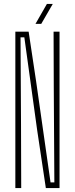

<svg xmlns="http://www.w3.org/2000/svg" viewBox="-20 -962 383 982"><path d="M58.5 0V-800H126.5L164.5 -547.5L238.5 -29H258L255 -519.5L254 -800H284.5V0H214.5L170 -297L104.5 -771H85L87.5 -326.5L88.5 0ZM161.5 -840 220 -942H250L191 -840Z"/></svg>

Font: Big Shoulders Display ExtraLight
Style: Regular
Weight: 250
Designer: Patric King
Foundry: XO Type Co
Version: Version 2.002